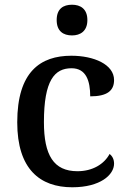

<svg xmlns="http://www.w3.org/2000/svg" viewBox="-20 -783 542 813"><path d="M285 -633C320 -633 350 -651 350 -698C350 -746 320 -763 285 -763C248 -763 220 -746 220 -698C220 -651 248 -633 285 -633ZM286 10C405 10 463 -43 463 -90C463 -108 456 -122 444 -131C421 -88 372 -58 308 -58C207 -58 166 -126 166 -266C166 -443 211 -494 283 -494C345 -494 362 -440 362 -375C434 -375 463 -399 463 -444C463 -510 378 -547 282 -547C152 -547 53 -480 53 -265C53 -67 149 10 286 10Z"/></svg>

Font: Noto Serif Malayalam Medium
Style: Regular
Weight: 500
Designer: Indian type Foundry, Jelle Bosma, Monotype Design Team
Foundry: Monotype Imaging Inc.
Version: Version 2.104